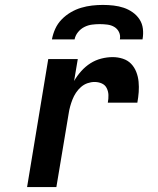

<svg xmlns="http://www.w3.org/2000/svg" viewBox="-20 -760 640 780"><path d="M90 0 176 -520H296L281 -431Q293 -452 310 -471Q327 -490 347.5 -503Q368 -516 391.5 -522Q415 -528 438 -528Q459 -528 479 -521.5Q499 -515 512.5 -501Q526 -487 533.5 -468Q541 -449 543 -428Q545 -407 543.5 -386Q542 -365 538 -343H418Q421 -359 420.5 -374Q420 -389 413.5 -402Q407 -415 393.5 -421Q380 -427 364 -427Q350 -427 335.5 -422Q321 -417 309 -406.5Q297 -396 288.5 -383Q280 -370 274.5 -356Q269 -342 265 -327.5Q261 -313 259 -299L209 0ZM191 -600Q195 -622 204.5 -643Q214 -664 230.5 -681Q247 -698 267.5 -710Q288 -722 310 -728.5Q332 -735 354 -737.5Q376 -740 398 -740Q420 -740 441.5 -737.5Q463 -735 482.5 -728.5Q502 -722 519 -710Q536 -698 547 -681Q558 -664 560.5 -643Q563 -622 559 -600H467Q470 -616 463.5 -629.5Q457 -643 444.5 -650.5Q432 -658 416.5 -660Q401 -662 385 -662Q370 -662 354 -660Q338 -658 323 -650.5Q308 -643 297 -629.5Q286 -616 283 -600Z"/></svg>

Font: Iosevka SS04 Extended
Style: Bold Italic
Weight: 700
Width: 7
Italic angle: -9°
Monospace: yes
Designer: Belleve Invis
Foundry: Belleve Invis
Version: Version 19.0.0; ttfautohint (v1.8.4)